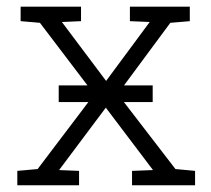

<svg xmlns="http://www.w3.org/2000/svg" viewBox="-20 -548 624 568"><path d="M31.2 0V-42.5L91.3 -47.9L258.8 -269L98.1 -480.5L41 -485.4V-528.3H219.7V-485.4L163.1 -482.9L293.9 -308.6L422.9 -482.9L364.3 -485.4V-528.3H541.5V-485.4L483.9 -480.5L328.1 -270L499 -47.9L557.1 -42.5V0H370.6V-42.5L432.6 -44.9L293 -229.5L154.8 -44.9L213.9 -42.5V0ZM153.7 -246.1V-295.4H431.7V-246.1Z"/></svg>

Font: Roboto Slab Light
Style: Regular
Weight: 300
Designer: Google
Version: Version 2.000; ttfautohint (v1.8.1.43-b0c9)